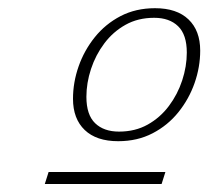

<svg xmlns="http://www.w3.org/2000/svg" viewBox="-20 -726 520 480"><path d="M92 -266 101.5 -296H393.5L384 -266ZM367.5 -705.5Q422 -705.5 451.2 -677.5Q480.5 -649.5 480.5 -599.5Q480.5 -558.5 466.5 -518.5Q452.5 -478.5 426 -445.5Q399.5 -412.5 361.5 -392.8Q323.5 -373 275.5 -373Q221 -373 191.8 -401Q162.5 -429 162.5 -479Q162.5 -520 176.5 -560Q190.5 -600 217 -633Q243.5 -666 281.5 -685.8Q319.5 -705.5 367.5 -705.5ZM277.5 -397Q318 -397 349.2 -414.5Q380.5 -432 402.2 -461Q424 -490 435.5 -525Q447 -560 447 -594.5Q447 -639.5 425.2 -660.5Q403.5 -681.5 365.5 -681.5Q325 -681.5 293.8 -664Q262.5 -646.5 240.8 -617.5Q219 -588.5 207.5 -553.5Q196 -518.5 196 -484Q196 -439 217.8 -418Q239.5 -397 277.5 -397Z"/></svg>

Font: Newsreader 9pt ExtraLight
Style: Italic
Weight: 250
Italic angle: -17°
Designer: Hugues Gentile
Foundry: Production Type
Version: Version 1.003